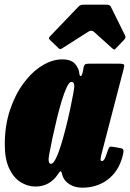

<svg xmlns="http://www.w3.org/2000/svg" viewBox="-20 -800 572 844"><path d="M519.5 -115.5Q502 -47.5 454.5 -11.2Q407 25 341.5 25Q310 25 286.8 10.8Q263.5 -3.5 256 -24.5Q254 -30.5 253.2 -33.8Q252.5 -37 251.5 -39.5Q248.5 -49.5 244.8 -46.8Q241 -44 232 -30.5Q217 -8 192.5 6Q168 20 135.5 20Q101.5 20 70.8 0.8Q40 -18.5 20.5 -59.2Q1 -100 1 -165Q1 -247.5 23.8 -316Q46.5 -384.5 83.8 -434.5Q121 -484.5 165.5 -511.8Q210 -539 253.5 -539Q293 -539 310 -519Q327 -499 328.5 -478.5Q329.5 -466.5 334.8 -465.8Q340 -465 344.5 -487L347.5 -504Q349.5 -513 353.5 -516.5Q357.5 -520 370 -520H504.5Q522.5 -520 525 -515.5Q527.5 -511 523.5 -497L427 -126Q426 -121.5 424 -113.2Q422 -105 422 -101Q422 -92 429 -92Q433 -92 438 -98.5Q443 -105 454.5 -140Q458.5 -151.5 461.8 -154.2Q465 -157 483.5 -153.5L511.5 -148.5Q520 -147 522.2 -140.8Q524.5 -134.5 519.5 -115.5ZM306.5 -420Q307 -428.5 303.8 -434.2Q300.5 -440 294 -440Q284.5 -440 273.5 -416.8Q262.5 -393.5 251.2 -356.5Q240 -319.5 229.8 -277.2Q219.5 -235 211.2 -196.2Q203 -157.5 198.2 -131.2Q193.5 -105 193.5 -100Q193.5 -93.5 195.5 -86.8Q197.5 -80 204.5 -80Q214 -80 225.2 -102.5Q236.5 -125 247.8 -161.2Q259 -197.5 269.5 -239Q280 -280.5 288.2 -319.2Q296.5 -358 301.5 -385.5Q306.5 -413 306.5 -420ZM235.5 -590 199 -625Q194 -630.5 194.8 -633Q195.5 -635.5 201.5 -642L325 -771Q330.5 -777 336.5 -778.2Q342.5 -779.5 353.5 -779.5H446Q463 -779.5 467 -771L530.5 -642.5Q534.5 -635 525.5 -625L490 -588Q483.5 -581.5 481.2 -582.2Q479 -583 473.5 -587.5L393 -660Q382 -669.5 368 -660.5L252.5 -587Q246 -583 242.8 -584.5Q239.5 -586 235.5 -590Z"/></svg>

Font: Besley* Condensed Fatface
Style: Italic
Weight: 900
Width: 3
Italic angle: -13°
Designer: Owen Earl
Foundry: indestructible type*
Version: Version 3.000; ttfautohint (v1.8.3)